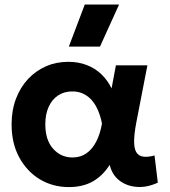

<svg xmlns="http://www.w3.org/2000/svg" viewBox="-20 -784 724 820"><path d="M274 15Q205.5 15 150.2 -18.2Q95 -51.5 62.2 -111.8Q29.5 -172 29.5 -252.5Q29.5 -313 48.2 -362.2Q67 -411.5 100 -446.8Q133 -482 176.8 -501Q220.5 -520 272 -520Q315 -520 350.5 -506.2Q386 -492.5 412.8 -467Q439.5 -441.5 456.5 -406.5L475 -505H609.5L562 -260Q553 -212.5 552.8 -181.5Q552.5 -150.5 561.8 -134.5Q571 -118.5 590.5 -115.2Q610 -112 640 -120L654 -4Q608 17.5 564.5 14.2Q521 11 489.8 -13.2Q458.5 -37.5 448.5 -80Q418.5 -33 376 -9Q333.5 15 274 15ZM289.5 -111.5Q323.5 -111.5 348.8 -129Q374 -146.5 390.8 -178.8Q407.5 -211 415.5 -256Q412.5 -273 406.5 -291.8Q400.5 -310.5 390.8 -328.8Q381 -347 366.8 -361.5Q352.5 -376 333.2 -384.8Q314 -393.5 288.5 -393.5Q254 -393.5 228.2 -376.5Q202.5 -359.5 188 -328Q173.5 -296.5 173.5 -253Q173.5 -186 206.8 -148.8Q240 -111.5 289.5 -111.5ZM274 -585 342 -764.5H488.5L407 -585Z"/></svg>

Font: Geologica SemiBold
Style: Regular
Weight: 600
Designer: Sindre Bremnes, Frode Helland
Foundry: Monokrom Skriftforlag AS
Version: Version 1.010;gftools[0.9.28]